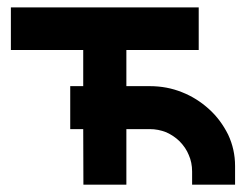

<svg xmlns="http://www.w3.org/2000/svg" viewBox="-20 -506 674 526"><path d="M605 -137.2Q624 -96.7 624 -51.3V0H506.3V-36.1Q506.3 -61 497.1 -81.5Q489.3 -101.1 472.2 -118.7Q457 -133.8 435.5 -143.6Q413.6 -152.3 390.1 -152.3H326.2V0H208.5L208 -152.3H172.4V-270H208V-369.1H9.8V-485.8H524.4V-369.1H326.2V-270H390.1Q437.5 -270 478.5 -253.4Q519.5 -237.3 553.2 -206.5Q584.5 -178.2 605 -137.2Z"/></svg>

Font: Sangha Kali
Style: Regular
Weight: 400
Designer: Seslavinskaya Anna
Foundry: Popkern
Version: Version 2.000;PS 002.000;hotconv 1.0.88;makeotf.lib2.5.64775